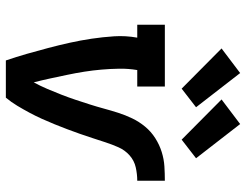

<svg xmlns="http://www.w3.org/2000/svg" viewBox="-110 -710 821 640"><g transform="rotate(90 300.0 -390.5)"><path d="M182 0Q170 -35 160 -70Q150 -105 140.5 -141Q131 -177 123 -213Q115 -249 109.5 -286Q104 -323 101.5 -361Q99 -399 106 -438H63V-530H269V-438H214Q209 -408 209.5 -378Q210 -348 212.5 -319Q215 -290 219.5 -261.5Q224 -233 230 -204.5Q236 -176 242 -148Q248 -120 255 -93Q267 -115 277 -138.5Q287 -162 296 -185Q305 -208 313 -232Q321 -256 328.5 -279.5Q336 -303 342.5 -327Q349 -351 356.5 -374.5Q364 -398 375 -421Q386 -444 402.5 -464Q419 -484 441 -498Q463 -512 487 -519.5Q511 -527 535 -528.5Q559 -530 583 -530V-438Q561 -438 538.5 -433Q516 -428 498.5 -412.5Q481 -397 471.5 -375.5Q462 -354 455 -332.5Q448 -311 441 -289.5Q434 -268 426.5 -246.5Q419 -225 411 -204Q403 -183 394.5 -162Q386 -141 376.5 -120Q367 -99 356 -78.5Q345 -58 333 -38Q321 -18 306 0ZM446 -586 312 -719 394 -781 508 -634ZM276 -586 142 -719 224 -781 338 -634Z"/></g></svg>

Font: Iosevka Curly Slab SmBdEx
Style: Italic
Weight: 600
Width: 7
Italic angle: -9°
Monospace: yes
Designer: Belleve Invis
Foundry: Belleve Invis
Version: Version 11.1.0; ttfautohint (v1.8.3)